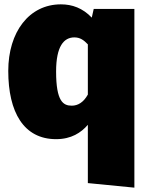

<svg xmlns="http://www.w3.org/2000/svg" viewBox="-20 -618 684 883"><path d="M411 -577 402 -537C360 -581 312 -598 260 -598C114 -598 18 -471 18 -292C18 -102 89 22 238 22C308 22 353 -8 384 -44V224L598 245V-577ZM310 -132C271 -132 238 -151 238 -289C238 -406 274 -446 322 -446C348 -446 365 -434 384 -414V-183C364 -147 338 -132 310 -132Z"/></svg>

Font: Glow Sans SC Normal Heavy
Style: Regular
Weight: 900
Designer: Ryoko NISHIZUKA (kana, bopomofo & ideographs); Paul D. Hunt (Latin, Greek & Cyrillic); Sandoll Communications, Soo-young
Version: Version 0.93